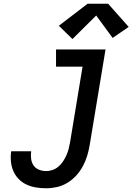

<svg xmlns="http://www.w3.org/2000/svg" viewBox="-20 -1000 709 1028"><path d="M227 8Q199 8 172 3.5Q145 -1 121.5 -12Q98 -23 80 -41.5Q62 -60 51.5 -84Q41 -108 38.5 -135.5Q36 -163 40 -190H147Q144 -171 146.5 -150.5Q149 -130 159.5 -114.5Q170 -99 188.5 -91.5Q207 -84 227 -84Q244 -84 261.5 -90Q279 -96 293.5 -108.5Q308 -121 318 -136.5Q328 -152 335.5 -168.5Q343 -185 347.5 -202.5Q352 -220 355 -237L422 -643H280V-735H545L460 -222Q455 -193 446.5 -165Q438 -137 423.5 -110Q409 -83 388 -60Q367 -37 340.5 -21Q314 -5 285 1.5Q256 8 227 8ZM368 -791 295 -862 449 -980H559L669 -856L583 -797L495 -917Z"/></svg>

Font: Iosevka Slab SmBdExObl
Style: Regular
Weight: 600
Width: 7
Italic angle: -9°
Monospace: yes
Designer: Belleve Invis
Foundry: Belleve Invis
Version: Version 11.1.0; ttfautohint (v1.8.3)